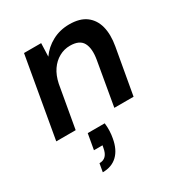

<svg xmlns="http://www.w3.org/2000/svg" viewBox="-181 -634 964 1028"><g transform="rotate(-30 301.0 -120.0)"><path d="M23 0 110 -496H216L213 -414Q243 -457 290.5 -482.5Q338 -508 396 -508Q461 -508 499 -479.5Q537 -451 550 -400.5Q563 -350 551 -282L501 0H382L429 -270Q440 -335 420.5 -371Q401 -407 342 -407Q306 -407 274.5 -389.5Q243 -372 221 -340Q199 -308 189 -261L143 0ZM156 268 165 217Q190 217 204.5 202Q219 187 224 157L227 142H174L191 46H296Q299 70 298 94Q297 118 293 138Q282 201 247 234.5Q212 268 156 268Z"/></g></svg>

Font: DM Sans 24pt SemiBold
Style: Italic
Weight: 600
Italic angle: -10°
Designer: Colophon Foundry, Jonny Pinhorn
Foundry: Colophon Foundry
Version: Version 4.004;gftools[0.9.30]